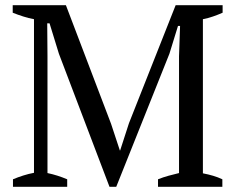

<svg xmlns="http://www.w3.org/2000/svg" viewBox="-20 -720 907 740"><path d="M29 0ZM837 0H589V-29Q609 -37 629 -42.5Q649 -48 670 -53V-503L674 -620H666L633 -513L428 0H402L207 -513L171 -630H162L163 -503V-53Q182 -49 201 -43Q220 -37 239 -29V0H30V-29Q49 -37 69.5 -43.5Q90 -50 111 -54V-646Q90 -650 69.5 -656.5Q49 -663 29 -671V-700H234L408 -243L442 -140H443L477 -245L657 -700H838V-671Q820 -663 801 -656.5Q782 -650 762 -646V-52Q783 -48 801.5 -42.5Q820 -37 837 -29Z"/></svg>

Font: PT Serif
Style: Regular
Weight: 400
Designer: A.Korolkova, O.Umpeleva, V.Yefimov
Foundry: ParaType Ltd
Version: Version 1.000W OFL; ttfautohint (v1.6)